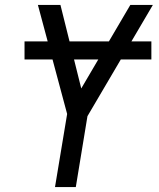

<svg xmlns="http://www.w3.org/2000/svg" viewBox="-20 -755 640 775"><path d="M202 0 251 -295 133 -735H224L308 -398L506 -735H597L333 -286L286 0ZM79 -515V-588H591V-515Z"/></svg>

Font: Iosevka Custom Oblique
Style: Regular
Weight: 400
Italic angle: -9°
Designer: Belleve Invis
Foundry: Belleve Invis
Version: Version 27.0.1